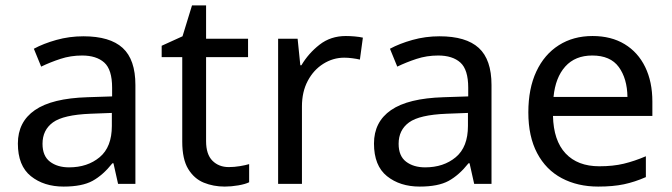

<svg xmlns="http://www.w3.org/2000/svg" viewBox="-20 -679 2480 709"><path d="M288 -545Q386 -545 433 -502Q480 -459 480 -365V0H416L399 -76H395Q360 -32 321.5 -11Q283 10 215 10Q142 10 94 -28.5Q46 -67 46 -149Q46 -229 109 -272.5Q172 -316 303 -320L394 -323V-355Q394 -422 365 -448Q336 -474 283 -474Q241 -474 203 -461.5Q165 -449 132 -433L105 -499Q140 -518 188 -531.5Q236 -545 288 -545ZM314 -259Q214 -255 175.5 -227Q137 -199 137 -148Q137 -103 164.5 -82Q192 -61 235 -61Q303 -61 348 -98.5Q393 -136 393 -214V-262Z M825 -62Q845 -62 866 -65.5Q887 -69 900 -73V-6Q886 1 860 5.5Q834 10 810 10Q768 10 732.5 -4.5Q697 -19 675 -55Q653 -91 653 -156V-468H577V-510L654 -545L689 -659H741V-536H896V-468H741V-158Q741 -109 764.5 -85.5Q788 -62 825 -62Z M1257 -546Q1272 -546 1289.5 -544.5Q1307 -543 1320 -540L1309 -459Q1296 -462 1280.5 -464Q1265 -466 1251 -466Q1210 -466 1174 -443.5Q1138 -421 1116.5 -380.5Q1095 -340 1095 -286V0H1007V-536H1079L1089 -438H1093Q1119 -482 1160 -514Q1201 -546 1257 -546Z M1603 -545Q1701 -545 1748 -502Q1795 -459 1795 -365V0H1731L1714 -76H1710Q1675 -32 1636.5 -11Q1598 10 1530 10Q1457 10 1409 -28.5Q1361 -67 1361 -149Q1361 -229 1424 -272.5Q1487 -316 1618 -320L1709 -323V-355Q1709 -422 1680 -448Q1651 -474 1598 -474Q1556 -474 1518 -461.5Q1480 -449 1447 -433L1420 -499Q1455 -518 1503 -531.5Q1551 -545 1603 -545ZM1629 -259Q1529 -255 1490.5 -227Q1452 -199 1452 -148Q1452 -103 1479.5 -82Q1507 -61 1550 -61Q1618 -61 1663 -98.5Q1708 -136 1708 -214V-262Z M2168 -546Q2237 -546 2286.5 -516Q2336 -486 2362.5 -431.5Q2389 -377 2389 -304V-251H2022Q2024 -160 2068.5 -112.5Q2113 -65 2193 -65Q2244 -65 2283.5 -74.5Q2323 -84 2365 -102V-25Q2324 -7 2284 1.5Q2244 10 2189 10Q2113 10 2054.5 -21Q1996 -52 1963.5 -113.5Q1931 -175 1931 -264Q1931 -352 1960.5 -415Q1990 -478 2043.5 -512Q2097 -546 2168 -546ZM2167 -474Q2104 -474 2067.5 -433.5Q2031 -393 2024 -321H2297Q2296 -389 2265 -431.5Q2234 -474 2167 -474Z"/></svg>

Font: Go Noto Kurrent-Regular
Style: Regular
Weight: 400
Designer: Monotype Design Team
Foundry: Monotype Imaging Inc.
Version: Version 2.012; ttfautohint (v1.8.4.7-5d5b)